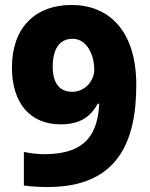

<svg xmlns="http://www.w3.org/2000/svg" viewBox="-20 -742 603 772"><path d="M172 10C451 10 528 -169 528 -400C528 -623 414 -722 268 -722C119 -722 28 -628 28 -471C28 -325 103 -242 224 -242C308 -242 347 -278 373 -325H379C373 -211 331 -122 159 -122C130 -122 102 -126 76 -131V4C102 8 144 10 172 10ZM270 -373C217 -373 192 -411 192 -473C192 -552 224 -586 272 -586C330 -586 359 -520 359 -462C359 -419 324 -373 270 -373Z"/></svg>

Font: Noto Sans Gurmukhi ExtraBold
Style: Regular
Weight: 800
Designer: Jelle Bosma - Monotype Design Team
Foundry: Monotype Imaging Inc.
Version: Version 2.004